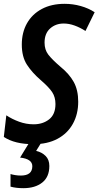

<svg xmlns="http://www.w3.org/2000/svg" viewBox="-29 -744 515 1004"><path d="M146 10Q48 10 -9 -28L4 -141Q34 -121 71 -107.5Q108 -94 147 -94Q195 -94 228 -120Q261 -146 261 -200Q261 -236 244 -262Q227 -288 183 -326Q139 -364 112 -405.5Q85 -447 85 -511Q85 -574 112 -622Q139 -670 189.5 -697Q240 -724 309 -724Q352 -724 393 -712.5Q434 -701 466 -680L418 -582Q390 -600 361 -610.5Q332 -621 304 -621Q262 -621 233 -595Q204 -569 204 -521Q204 -484 223.5 -458.5Q243 -433 286 -396Q333 -358 356.5 -315.5Q380 -273 380 -212Q380 -147 352 -96.5Q324 -46 271.5 -18Q219 10 146 10ZM93 240Q55 240 26 232V166Q35 169 49.5 171.5Q64 174 80 174Q140 174 140 125Q140 87 76 80L125 0H188L160 45Q190 52 209.5 71.5Q229 91 229 124Q229 181 192 210.5Q155 240 93 240Z"/></svg>

Font: Noto Sans Condensed SemiBold
Style: Italic
Weight: 600
Width: 3
Italic angle: -12°
Designer: Monotype Design Team
Foundry: Monotype Imaging Inc.
Version: Version 2.013; ttfautohint (v1.8.4.7-5d5b)